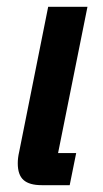

<svg xmlns="http://www.w3.org/2000/svg" viewBox="-20 -542 301 562"><path d="M102 0Q66 0 49 -15Q32 -30 32 -64Q32 -80 36 -97L121 -522H236L150 -94H203L184 0Z"/></svg>

Font: IBM Plex Sans Condensed SemiBold
Style: Italic
Weight: 600
Width: 3
Italic angle: -11°
Designer: Mike Abbink, Paul van der Laan, Pieter van Rosmalen
Foundry: Bold Monday
Version: Version 1.3